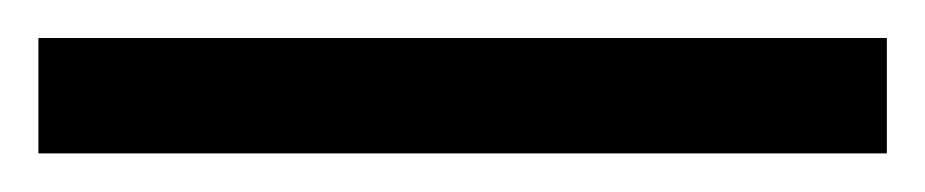

<svg xmlns="http://www.w3.org/2000/svg" viewBox="-22 70 482 100"><path d="M439.9 149.9H-2V89.8H439.9Z"/></svg>

Font: Wonky
Style: Regular
Weight: 400
Designer: Monotype Design Team
Foundry: Monotype Imaging Inc.
Version: Version 3.000